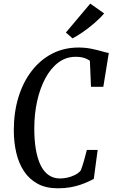

<svg xmlns="http://www.w3.org/2000/svg" viewBox="-20 -1008 609 1036"><path d="M292 8Q228 8 183 -16.5Q138 -41 109.5 -84Q81 -127 67.8 -183.8Q54.5 -240.5 54.5 -304.5Q54.5 -402 79.5 -483.5Q104.5 -565 151 -625.2Q197.5 -685.5 261.5 -718.5Q325.5 -751.5 403 -751.5Q441 -751.5 472.5 -745Q504 -738.5 528.2 -731.5Q552.5 -724.5 567 -722L537.5 -539.5H471L465 -680Q457.5 -685.5 447 -690.5Q436.5 -695.5 422.2 -698.5Q408 -701.5 388 -701.5Q336 -701.5 294.8 -670.5Q253.5 -639.5 224.5 -585.2Q195.5 -531 180.2 -461.5Q165 -392 165 -314.5Q165 -253 173.2 -203.5Q181.5 -154 198.2 -118.5Q215 -83 241.5 -64Q268 -45 304 -45Q322 -45 342.2 -49.2Q362.5 -53.5 382 -62.8Q401.5 -72 415.5 -87.5Q420.5 -100.5 425 -114.2Q429.5 -128 433.5 -142.2Q437.5 -156.5 441.2 -170.8Q445 -185 448.5 -199H507L486 -42.5Q473.5 -36 455.2 -27.5Q437 -19 412.8 -10.8Q388.5 -2.5 358.2 2.8Q328 8 292 8ZM371.5 -801 335.5 -832.5 467 -988.5 542 -935.5Q520 -910 489.8 -883.8Q459.5 -857.5 428.2 -835.8Q397 -814 371.5 -801Z"/></svg>

Font: Merriweather 24pt SemiCondensed
Style: Italic
Weight: 400
Width: 4
Italic angle: -7.8°
Designer: Eben Sorkin
Foundry: Eben Sorkin
Version: Version 2.101